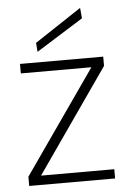

<svg xmlns="http://www.w3.org/2000/svg" viewBox="-52 -747 534 786"><g transform="rotate(-5 215.5 -354.0)"><path d="M36 0V-38L332 -462H42V-501H384V-463L88 -38H389V0ZM118 -544 115 -581 307 -708 311 -665Z"/></g></svg>

Font: DM Sans 18pt ExtraLight
Style: Regular
Weight: 250
Designer: Colophon Foundry, Jonny Pinhorn
Foundry: Colophon Foundry
Version: Version 4.004;gftools[0.9.30]